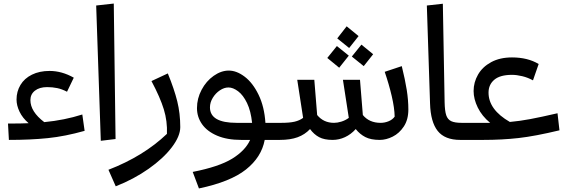

<svg xmlns="http://www.w3.org/2000/svg" viewBox="-20 -787 3182 1080"><path d="M456 -51Q346 -20 249 -10Q152 0 30 0L25 -92Q103 -92 141 -94Q107 -123 90 -158.5Q73 -194 73 -227Q73 -272 95 -309Q117 -346 159.5 -367Q202 -388 259 -388Q328 -388 395 -350L357 -271Q328 -286 301.5 -291.5Q275 -297 245 -297Q202 -297 176.5 -277Q151 -257 151 -224Q151 -159 229 -100Q343 -111 443 -143Z M547 5 521 -756 620 -767 630 -5Z M590 168Q787 92 919 -34Q922 -105 901.5 -172Q881 -239 832 -331L924 -374Q960 -286 977 -217.5Q994 -149 994 -72Q994 -21 946.5 41.5Q899 104 816 162.5Q733 221 631 261Z M1554 0H1469Q1451 97 1363.5 166.5Q1276 236 1099 273L1064 180Q1212 151 1286 105.5Q1360 60 1387 0H1337Q1257 0 1201 -24Q1145 -48 1116.5 -88.5Q1088 -129 1088 -179Q1088 -233 1114 -282Q1140 -331 1182 -360.5Q1224 -390 1267 -390Q1311 -390 1356.5 -355.5Q1402 -321 1434.5 -254Q1467 -187 1473 -96H1562L1574 -46ZM1398 -96Q1391 -163 1369.5 -207.5Q1348 -252 1319.5 -273.5Q1291 -295 1265 -295Q1241 -295 1217 -279Q1193 -263 1177 -237Q1161 -211 1161 -183Q1161 -96 1311 -96Z M2277 -171Q2277 -114 2251.5 -75.5Q2226 -37 2189 -18.5Q2152 0 2116 0Q2066 0 2035 -16Q2004 -32 1981 -61Q1954 -31 1920.5 -15.5Q1887 0 1851 0Q1804 0 1775 -15.5Q1746 -31 1724 -61Q1695 -30 1654 -15Q1613 0 1554 0L1534 -46L1562 -96Q1609 -96 1637 -102.5Q1665 -109 1685 -124L1652 -338H1748L1764 -140Q1800 -96 1859 -96Q1878 -96 1900.5 -103Q1923 -110 1942 -124L1909 -338H2005L2021 -140Q2057 -96 2121 -96Q2144 -96 2166 -105Q2188 -114 2200 -131Q2199 -180 2183.5 -246.5Q2168 -313 2144 -383L2240 -415Q2259 -338 2268 -281Q2277 -224 2277 -171ZM1997 -584 1944 -517 1877 -571 1930 -639ZM2079 -482 2026 -415 1959 -469 2013 -536ZM1942 -474 1888 -406 1821 -461 1875 -528Z M2381 -756 2471 -766 2481 -211Q2482 -163 2490 -139Q2498 -115 2518 -105.5Q2538 -96 2577 -96L2589 -45L2569 0Q2482 0 2442 -50.5Q2402 -101 2399 -205Z M3127 -54Q2990 -21 2897 -10.5Q2804 0 2698 0H2569L2549 -45L2577 -96H2679H2737Q2691 -134 2667.5 -182Q2644 -230 2644 -275Q2644 -324 2669 -367.5Q2694 -411 2743 -437.5Q2792 -464 2860 -464Q2948 -464 3010 -427L2978 -335Q2949 -351 2917.5 -358.5Q2886 -366 2860 -366Q2793 -366 2760.5 -338.5Q2728 -311 2728 -266Q2728 -170 2848 -101Q2903 -106 2962 -117Q3021 -128 3116 -150Z"/></svg>

Font: FiraGO
Style: Italic
Weight: 400
Italic angle: -8°
Designer: bBox Type GmbH
Foundry: bBox Type GmbH
Version: Version 1.001